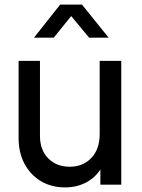

<svg xmlns="http://www.w3.org/2000/svg" viewBox="-20 -804 620 836"><path d="M263 12Q313 12 353 -8.5Q393 -29 417 -66V0H508V-539H414V-220Q414 -154 377.5 -116Q341 -78 284 -78Q226 -78 190 -114.5Q154 -151 154 -212V-539H61V-202Q61 -139 87 -90.5Q113 -42 158.5 -15Q204 12 263 12ZM128 -640H214L290 -734L368 -640H453L337 -784H242Z"/></svg>

Font: Plus Jakarta Sans Medium
Style: Regular
Weight: 500
Designer: Gumpita Rahayu
Foundry: Tokotype
Version: Version 2.004; ttfautohint (v1.8.3)